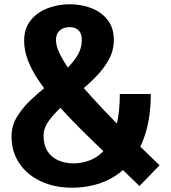

<svg xmlns="http://www.w3.org/2000/svg" viewBox="-20 -862 801 899"><path d="M320 17Q235 17 170.5 -13.5Q106 -44 70 -98Q34 -152 34 -223Q34 -272 58 -312.5Q82 -353 119 -389Q156 -425 198.5 -458.5Q241 -492 278 -526Q315 -560 339 -596.5Q363 -633 363 -675Q363 -706 347.5 -720.5Q332 -735 306 -735Q278 -735 260 -719.5Q242 -704 242 -674Q242 -648 258 -614Q274 -580 303.5 -537.5Q333 -495 376 -445.5Q419 -396 473 -339.5Q527 -283 591 -220Q655 -157 727 -88L633 9Q557 -65 487.5 -131.5Q418 -198 357.5 -258Q297 -318 248.5 -373Q200 -428 165 -479Q130 -530 111.5 -577.5Q93 -625 93 -671Q93 -728 123 -766Q153 -804 202 -823Q251 -842 307 -842Q362 -842 409 -823.5Q456 -805 484.5 -768Q513 -731 513 -675Q513 -625 489 -582Q465 -539 428 -501.5Q391 -464 348.5 -429.5Q306 -395 269 -362Q232 -329 208 -295.5Q184 -262 184 -226Q184 -184 201.5 -155.5Q219 -127 250 -112.5Q281 -98 322 -97Q371 -97 411.5 -116Q452 -135 481 -174.5Q510 -214 525.5 -275.5Q541 -337 541 -422H686Q686 -315 660 -233.5Q634 -152 586 -96.5Q538 -41 470.5 -12.5Q403 16 320 17Z"/></svg>

Font: Yaldevi ExtraLight
Style: Regular
Weight: 200
Designer: Sol Matas, Rajitha Manaperi, Kosala Senevirathne
Foundry: Mooniak
Version: Version 1.100